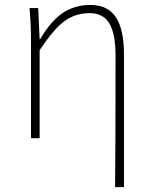

<svg xmlns="http://www.w3.org/2000/svg" viewBox="-20 -560 616 778"><path d="M482.4 198.2H446.3Q448.2 21.5 448.2 -334Q448.2 -422.9 423.3 -464.8Q398.4 -506.8 342.8 -506.8Q286.1 -506.8 242.2 -475.1Q198.2 -443.4 140.6 -356.4V0H105.5V-396.5Q105.5 -463.9 99.6 -527.3H134.8L140.6 -401.4H142.6Q186.5 -475.6 234.9 -507.8Q283.2 -540 345.7 -540Q416 -540 449.2 -490.7Q482.4 -441.4 482.4 -338.9Z"/></svg>

Font: Gen Shin Gothic ExtraLight
Style: Regular
Weight: 100
Designer: [Source Han Sans]
Ryoko NISHIZUKA  (kana & ideographs); Paul D. Hunt (Latin, Greek & Cyrillic); Wenlong ZHANG  (bopomofo
Version: Version 1.002.20150607